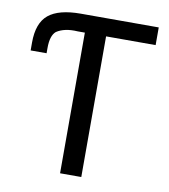

<svg xmlns="http://www.w3.org/2000/svg" viewBox="-79 -767 737 835"><g transform="rotate(10 289.0 -349.5)"><path d="M210.9 -621.1Q152.3 -625 117.2 -601.6Q93.8 -582 93.8 -527.3V-503.9H23.4V-539.1Q23.4 -625 68.4 -662.1Q113.3 -699.2 210.9 -699.2H554.7V-621.1H335.9V0H242.2V-621.1Z"/></g></svg>

Font: 和音 by 宁静之雨，公众号njzyshare
Style: Regular
Weight: 400
Designer: Steve Matteson
Foundry: Ascender Corporation
Version: Version 6.00;June 8, 2018;FontCreator 11.0.0.2388 32-bit